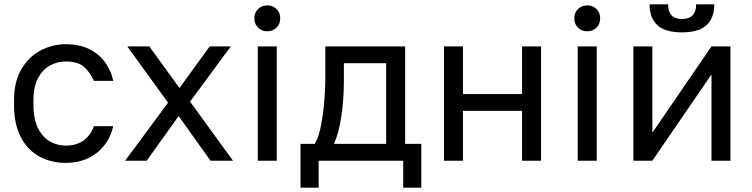

<svg xmlns="http://www.w3.org/2000/svg" viewBox="-20 -745 3486 890"><path d="M285 10Q217 10 162.5 -19.5Q108 -49 76.5 -109Q45 -169 45 -260V-280Q45 -366 79 -424Q113 -482 168 -511Q223 -540 285 -540Q348 -540 393.5 -517.5Q439 -495 467 -456.5Q495 -418 505 -370H415Q399 -408 370.5 -434Q342 -460 285 -460Q246 -460 212 -441.5Q178 -423 156.5 -383.5Q135 -344 135 -280V-260Q135 -192 156.5 -150Q178 -108 212 -89Q246 -70 285 -70Q334 -70 367.5 -94Q401 -118 415 -160H505Q493 -108 462 -69.5Q431 -31 386 -10.5Q341 10 285 10Z M560 0 759 -269 570 -530H672L812 -337L952 -530H1050L861 -274L1060 0H956L808 -207L660 0Z M1175 0V-530H1263V0ZM1219 -600Q1193 -600 1176 -617Q1159 -634 1159 -660Q1159 -686 1176 -703Q1193 -720 1219 -720Q1245 -720 1262 -703Q1279 -686 1279 -660Q1279 -634 1262 -617Q1245 -600 1219 -600Z M1373 125V-78H1438Q1453 -98 1464 -145.5Q1475 -193 1481.5 -257Q1488 -321 1488 -390V-530H1858V-78H1933V125H1849V0H1457V125ZM1528 -78H1770V-452H1574V-370Q1574 -286 1562.5 -207.5Q1551 -129 1528 -78Z M2038 0V-530H2126V-309H2400V-530H2488V0H2400V-231H2126V0Z M2658 0V-530H2746V0ZM2702 -600Q2676 -600 2659 -617Q2642 -634 2642 -660Q2642 -686 2659 -703Q2676 -720 2702 -720Q2728 -720 2745 -703Q2762 -686 2762 -660Q2762 -634 2745 -617Q2728 -600 2702 -600Z M2916 0V-530H3004V-130L3278 -530H3366V0H3278V-400L3004 0ZM3141 -595Q3063 -595 3027 -628.5Q2991 -662 2991 -725H3077Q3077 -691 3093 -674Q3109 -657 3141 -657Q3174 -657 3190.5 -674Q3207 -691 3207 -725H3291Q3291 -662 3255 -628.5Q3219 -595 3141 -595Z"/></svg>

Font: Golos Text
Style: Regular
Weight: 400
Designer: A.Korolkova, Vitaly Kuzmin
Foundry: ParaType Ltd
Version: Version 2.004